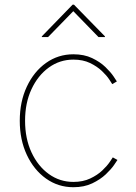

<svg xmlns="http://www.w3.org/2000/svg" viewBox="-20 -783 575 811"><path d="M290 7.8Q225.6 7.8 174.3 -28.8Q123 -65.4 93.3 -128.9Q63.5 -192.4 63.5 -272.9Q63.5 -353.5 93.3 -417Q123 -480.5 174.3 -517.1Q225.6 -553.7 290 -553.7Q335.4 -553.7 369.1 -537.6Q402.8 -521.5 425.3 -499.8Q447.8 -478 459.7 -460.2Q471.7 -442.4 473.6 -439L454.1 -427.7Q452.1 -431.2 441.4 -447.5Q430.7 -463.9 410.4 -483.2Q390.1 -502.4 360.4 -516.8Q330.6 -531.2 290 -531.2Q232.4 -531.2 186.3 -497.8Q140.1 -464.4 113 -406.2Q85.9 -348.1 85.9 -272.9Q85.9 -197.8 113 -139.4Q140.1 -81.1 186.3 -47.9Q232.4 -14.6 290 -14.6Q330.6 -14.6 361.1 -29.1Q391.6 -43.5 412.1 -63Q432.6 -82.5 443.6 -98.9Q454.6 -115.2 456.5 -118.2L476.1 -107.4Q474.1 -104 461.9 -86.2Q449.7 -68.4 426.8 -46.6Q403.8 -24.9 369.6 -8.5Q335.4 7.8 290 7.8ZM183.1 -626.5H156.7V-629.4L286.6 -763.2H292.5L423.3 -629.4V-626.5H396L289.6 -735.8Z"/></svg>

Font: Inter Thin
Style: Regular
Weight: 250
Designer: Rasmus Andersson
Foundry: rsms
Version: Version 4.001;git-66647c0bb